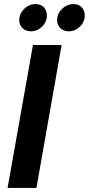

<svg xmlns="http://www.w3.org/2000/svg" viewBox="-20 -918 434 938"><path d="M17 0 141 -698H281L158 0ZM131 -765Q106 -765 90 -780.5Q74 -796 74 -819Q74 -851 98 -874.5Q122 -898 154 -898Q179 -898 194 -882.5Q209 -867 209 -843Q209 -811 185.5 -788Q162 -765 131 -765ZM316 -765Q291 -765 275 -780.5Q259 -796 259 -819Q259 -851 283 -874.5Q307 -898 339 -898Q364 -898 379 -882.5Q394 -867 394 -843Q394 -811 370.5 -788Q347 -765 316 -765Z"/></svg>

Font: Poppins SemiBold
Style: Italic
Weight: 600
Italic angle: -10°
Designer: Ninad Kale (Devanagari), Jonny Pinhorn (Latin)
Foundry: Indian Type Foundry
Version: Version 3.200;PS 1.000;hotconv 16.6.54;makeotf.lib2.5.65590